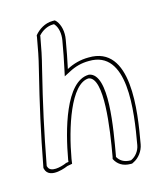

<svg xmlns="http://www.w3.org/2000/svg" viewBox="-105 -693 672 827"><g transform="rotate(-15 231.0 -279.0)"><path d="M7 -19 8 -14C22 39 109 0 109 0L131 -4L134 -25C157 -156 214 -339 295 -341C361 -329 329 -110 307 13L305 21C317 46 340 62 375 62H381L387 59C413 47 433 20 438 -9C463 -149 509 -433 317 -428C282 -428 249 -419 219 -403C228 -444 235 -482 243 -528C249 -561 242 -593 226 -613L219 -620H209C175 -620 146 -601 127 -578L126 -570C117 -519 111 -485 98 -434C60 -280 36 -173 8 -24ZM23 -22V-24C51 -173 74 -279 112 -433C125 -484 132 -519 141 -570V-573C157 -591 181 -605 207 -605H211L214 -602C228 -585 233 -557 228 -528C220 -482 213 -445 204 -404L198 -376L225 -390C253 -405 282 -413 315 -413C488 -417 449 -156 423 -9C419 15 402 37 382 46L380 47H378C349 47 331 34 321 16L322 13C342 -102 386 -340 301 -356H299H298C195 -353 141 -150 119 -25L118 -16L106 -14L104 -13L102 -12C82 -4 32 10 24 -20Z"/></g></svg>

Font: Snowfall
Style: BlkOlObl
Weight: 900
Designer: Jasper
Foundry: Cannot Into Space Fonts
Version: Version 0.9